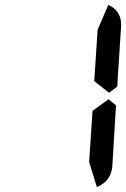

<svg xmlns="http://www.w3.org/2000/svg" viewBox="-20 -762 509 775"><path d="M374 -641.6 417 -742.2Q471.7 -717.8 468.8 -656.2L453.1 -412.1L419.9 -387.7L360.4 -434.6ZM353.5 -314.5 418 -361.3 448.2 -336.9 433.6 -93.8Q429.7 -31.2 371.1 -6.8L339.8 -107.4Z"/></svg>

Font: 7-Segment
Style: Regular
Weight: 400
Designer: Jan Bobrowski
Version: Version 3.0